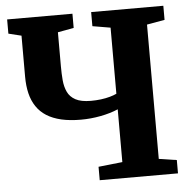

<svg xmlns="http://www.w3.org/2000/svg" viewBox="-53 -796 845 848"><g transform="rotate(-5 370.0 -371.5)"><path d="M461.5 -305Q426.5 -290 383.2 -281.8Q340 -273.5 296 -273.5Q247 -273.5 209.2 -282.2Q171.5 -291 144.2 -308.2Q117 -325.5 99.8 -351.2Q82.5 -377 74.5 -410.2Q66.5 -443.5 66.5 -484.5V-666L9.5 -680V-743H299V-680L228 -667V-515.5Q228 -483.5 230.5 -454.2Q233 -425 243.8 -402Q254.5 -379 279 -365.8Q303.5 -352.5 347 -352.5Q369.5 -352.5 391.5 -355.2Q413.5 -358 432 -363.2Q450.5 -368.5 461.5 -374V-667L382 -680.5V-743H702V-680.5L623 -666.5V-71L702 -59V0H355V-59.5L461.5 -71Z"/></g></svg>

Font: Merriweather 28pt ExtraBold
Style: Regular
Weight: 800
Version: Version 2.100